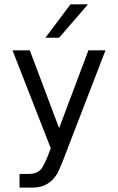

<svg xmlns="http://www.w3.org/2000/svg" viewBox="-20 -684 540 877"><path d="M342.8 -145.5Q324.2 -97.7 294.9 -21.5Q254.9 85.9 241.2 109.4Q222.7 140.6 194.8 156.7Q167 172.9 129.9 172.9H69.3V110.4H113.3Q146.5 110.4 165 91.3Q183.6 72.3 211.9 -6.8L37.1 -454.1H116.2L250 -98.6L383.8 -454.1H461.9ZM301.8 -664.1H381.8L250 -511.7H187.5Z"/></svg>

Font: BabelStone Irk Bitig Colour
Style: Regular
Weight: 400
Designer: Andrew West
Foundry: BabelStone
Version: Version 1.03 June 7, 2023